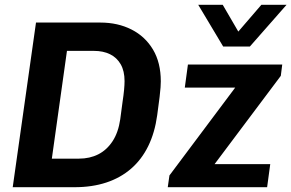

<svg xmlns="http://www.w3.org/2000/svg" viewBox="-20 -780 1214 800"><path d="M33 0 130 -686H398Q471 -686 528 -657Q585 -628 617.5 -573.5Q650 -519 650 -441Q650 -430 649 -416Q648 -402 645 -376Q642 -350 635 -300Q625 -227 597.5 -171Q570 -115 526 -77Q482 -39 423 -19.5Q364 0 291 0ZM196 -119H309Q354 -119 389.5 -137Q425 -155 449 -191.5Q473 -228 481 -283Q486 -325 490.5 -354.5Q495 -384 497 -405.5Q499 -427 499 -442Q499 -484 483 -512Q467 -540 438.5 -554Q410 -568 371 -568H259ZM679 0 686 -49 960 -415H750L763 -511H1156L1150 -464L874 -96H1106L1093 0ZM1174 -760 1021 -586H910L806 -760H908L1000 -602H933L1069 -760Z"/></svg>

Font: Chivo SemiBold
Style: Italic
Weight: 600
Italic angle: -8.05°
Designer: Hector Gatti
Foundry: Omnibus-Type
Version: Version 2.002